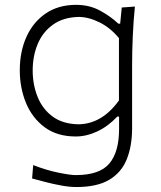

<svg xmlns="http://www.w3.org/2000/svg" viewBox="-20 -546 650 777"><path d="M289.1 210.9Q261.7 210.9 228.3 204.8Q194.8 198.7 163.3 190.4Q131.8 182.1 109.9 176.3L114.3 122.1Q168.5 143.1 216.8 152.8Q265.1 162.6 286.1 162.6Q383.3 162.6 422.6 115.7Q461.9 68.8 461.9 -23.9V-74.2H454.6Q417.5 -34.7 373.8 -14.2Q330.1 6.3 286.6 6.3Q211.4 6.3 161.1 -30.8Q110.8 -67.9 85.4 -128.9Q60.1 -189.9 60.1 -261.7Q60.1 -337.4 87.2 -397.2Q114.3 -457 165.3 -491.7Q216.3 -526.4 288.1 -526.4Q342.3 -526.4 385.5 -502.7Q428.7 -479 459 -450.2H466.3L472.7 -515.6L525.9 -519.5Q520 -460 517.3 -399.2Q514.6 -338.4 514.6 -281.2V-27.3Q514.6 44.4 493.2 98.1Q471.7 151.9 422.4 181.4Q373 210.9 289.1 210.9ZM296.9 -43Q392.6 -43.9 461.4 -139.6V-391.6Q426.8 -433.6 383.1 -455.3Q339.4 -477.1 298.8 -477.5Q236.3 -476.1 194.8 -446.5Q153.3 -417 132.8 -368.4Q112.3 -319.8 112.3 -260.7Q112.3 -204.1 131.8 -154.8Q151.4 -105.5 192.1 -75Q232.9 -44.4 296.9 -43Z"/></svg>

Font: Pinar DS1-Light
Style: Regular
Weight: 300
Designer: Amin Abedi
Version: Version 2.000